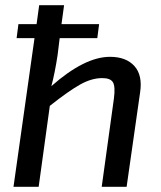

<svg xmlns="http://www.w3.org/2000/svg" viewBox="-20 -720 620 740"><path d="M210 -573 202 -508Q192 -441 178 -388Q306 -501 404 -501Q466 -501 498 -465.5Q530 -430 520 -364L468 0H372L419 -340Q425 -386 415.5 -402.5Q406 -419 374 -419Q333 -419 288.5 -394Q244 -369 172 -312L129 0H32L113 -573H44L51 -627H121L131 -700H227L217 -627H362L355 -573Z"/></svg>

Font: Exo 2.0 Medium
Style: Italic
Weight: 500
Italic angle: -8°
Designer: Natanael Gama
Version: Version 1.001;PS 001.001;hotconv 1.0.70;makeotf.lib2.5.58329